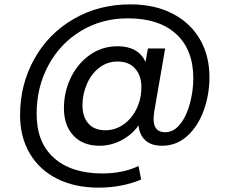

<svg xmlns="http://www.w3.org/2000/svg" viewBox="-20 -661 1053 880"><path d="M577 -641Q688 -641 770 -599Q852 -557 896 -481.5Q940 -406 940 -307Q940 -228 914 -155.5Q888 -83 838.5 -38Q789 7 723 7Q673 7 646 -18Q619 -43 615 -86Q584 -43 536.5 -18Q489 7 436 7Q360 7 316.5 -39.5Q273 -86 273 -165Q273 -240 304.5 -305Q336 -370 392 -409.5Q448 -449 519 -449Q614 -449 647 -377L658 -439H737L687 -150Q684 -131 684 -115Q684 -55 737 -55Q777 -55 806.5 -93Q836 -131 851 -188.5Q866 -246 866 -302Q866 -433 787.5 -505Q709 -577 566 -577Q447 -577 351.5 -519.5Q256 -462 202 -362Q148 -262 148 -141Q147 -9 227 62.5Q307 134 449 134Q543 134 615 100L627 162Q538 199 431 199Q324 199 242.5 158.5Q161 118 116.5 42.5Q72 -33 72 -133Q72 -274 137 -390.5Q202 -507 317.5 -574Q433 -641 577 -641ZM463 -64Q508 -64 546 -90.5Q584 -117 606 -162.5Q628 -208 628 -262Q628 -314 599.5 -346.5Q571 -379 519 -379Q471 -379 434.5 -350.5Q398 -322 378 -275.5Q358 -229 358 -179Q358 -126 385 -95Q412 -64 463 -64Z"/></svg>

Font: MSTAGE
Style: Regular
Weight: 400
Designer: Ninad Kale (Devanagari), Jonny Pinhorn (Latin)
Foundry: Indian Type Foundry
Version: 4.004